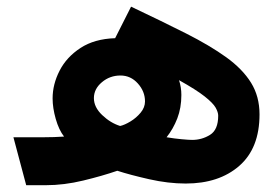

<svg xmlns="http://www.w3.org/2000/svg" viewBox="-20 -545 823 565"><path d="M19.5 -141.1H108.4Q124.5 -141.1 138.9 -141.6Q153.3 -142.1 168.5 -143.1Q153.3 -162.6 144 -195.1Q134.8 -227.5 134.8 -255.4Q134.8 -296.9 155.3 -336.9Q175.8 -377 216.8 -403.8Q257.8 -430.7 318.8 -432.6L365.7 -525.4Q456.5 -482.4 527.1 -446.8Q597.7 -411.1 645.8 -376.5Q693.8 -341.8 718.8 -301.5Q743.7 -261.2 743.7 -208.5Q743.7 -108.9 684.1 -56.9Q624.5 -4.9 526.4 -4.9Q475.1 -4.9 418.9 -17.6Q362.8 -30.3 325.2 -42.5Q281.2 -27.3 224.9 -13.7Q168.5 0 114.7 0H57.1ZM256.3 -256.3Q256.3 -229.5 280.8 -206.3Q305.2 -183.1 333.5 -174.3Q346.7 -177.2 364 -187.7Q381.3 -198.2 394 -213.6Q406.7 -229 406.7 -246.6Q406.7 -275.9 385.7 -299.3Q364.7 -322.8 334.5 -322.8Q303.2 -322.8 279.8 -303Q256.3 -283.2 256.3 -256.3ZM470.2 -141.1Q493.2 -137.2 514.6 -135.3Q536.1 -133.3 545.4 -133.3Q574.2 -133.3 598.1 -148.2Q622.1 -163.1 622.1 -204.6Q622.1 -214.8 614.5 -228.3Q606.9 -241.7 582.3 -261.2Q557.6 -280.8 506.8 -309.1Q513.7 -288.1 513.7 -265.6Q513.7 -227.5 501.7 -196.5Q489.7 -165.5 470.2 -141.1Z"/></svg>

Font: Vazirmatn RD FD ExtraBold
Style: Regular
Weight: 800
Designer: Saber Rastikerdar
Foundry: Saber Rastikerdar
Version: Version 33.003